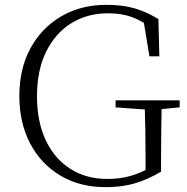

<svg xmlns="http://www.w3.org/2000/svg" viewBox="-20 -759 774 794"><path d="M417 15Q310 15 229.5 -33Q149 -81 104.5 -166Q60 -251 60 -362Q60 -474 105.5 -558.5Q151 -643 232.5 -691Q314 -739 420 -739Q488 -739 538.5 -724Q589 -709 635 -680L639 -526H598L571 -689L614 -672V-636Q570 -672 527 -688Q484 -704 427 -704Q340 -704 274 -662.5Q208 -621 170.5 -544.5Q133 -468 133 -361Q133 -256 169 -179.5Q205 -103 270.5 -61Q336 -19 424 -19Q476 -19 520 -31.5Q564 -44 610 -71L582 -43V-101Q582 -163 581 -223Q580 -283 578 -344H649Q648 -289 647 -230.5Q646 -172 646 -101V-49Q588 -15 535 0Q482 15 417 15ZM458 -315V-344H723V-315L619 -305H598Z"/></svg>

Font: Noto Serif KR
Style: Regular
Weight: 200
Designer: Ryoko NISHIZUKA 西塚涼子 (kana & ideographs); Frank Grießhammer (Latin, Greek & Cyrillic); Wenlong ZHANG 张文龙 (bopomofo); San
Foundry: Adobe
Version: Version 2.001;hotconv 1.1.0;makeotfexe 2.6.0